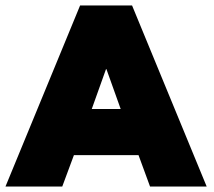

<svg xmlns="http://www.w3.org/2000/svg" viewBox="-36 -680 782 700"><path d="M256 -660H445.5L717.5 0H511L469 -114.5H233.5L191 0H-16ZM298.5 -282.5H404L352 -428H350.5Z"/></svg>

Font: League Spartan Thin Black
Style: Regular
Weight: 900
Version: Version 2.002